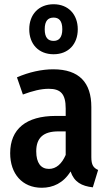

<svg xmlns="http://www.w3.org/2000/svg" viewBox="-20 -871 515 906"><path d="M233 -615C303 -615 347 -663 347 -733C347 -802 303 -851 233 -851C162 -851 118 -802 118 -733C118 -663 162 -615 233 -615ZM233 -788C258 -788 274 -773 274 -733C274 -693 257 -678 233 -678C207 -678 191 -693 191 -733C191 -773 207 -788 233 -788ZM411 -130V-366C411 -481 354 -544 231 -544C178 -544 117 -531 60 -506L88 -425C134 -442 173 -452 210 -452C266 -452 290 -428 290 -359V-324H243C103 -324 28 -262 28 -148C28 -51 85 15 177 15C230 15 279 -7 313 -62C330 -12 365 7 418 13L443 -69C421 -79 411 -92 411 -130ZM211 -74C173 -74 151 -102 151 -157C151 -220 184 -251 255 -251H290V-140C272 -98 245 -74 211 -74Z"/></svg>

Font: Fira Sans Condensed Medium
Style: Regular
Weight: 500
Width: 3
Designer: Carrois Corporate & Edenspiekermann AG
Foundry: Carrois Corporate GbR & Edenspiekermann AG
Version: Version 4.202;PS 004.202;hotconv 1.0.88;makeotf.lib2.5.64775